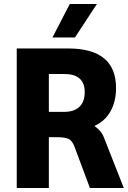

<svg xmlns="http://www.w3.org/2000/svg" viewBox="-20 -943 641 963"><path d="M64 -700H321Q562 -700 562 -502Q562 -434 534.5 -385Q507 -336 455 -312V-310Q473 -297 483 -285Q493 -273 499 -259L601 0H431L353 -209Q342 -237 324.5 -246Q307 -255 262 -255H225V0H64ZM303 -382Q352 -382 378.5 -407.5Q405 -433 405 -481Q405 -572 301 -572H225V-382ZM330 -923H466L356 -755H243Z"/></svg>

Font: Sarabun ExtraBold
Style: Regular
Weight: 800
Version: Version 1.000; ttfautohint (v1.6)